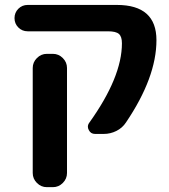

<svg xmlns="http://www.w3.org/2000/svg" viewBox="-20 -566 690 782"><path d="M617.2 -402.3Q617.2 -251 493.2 -67.4Q478.5 -44.9 454.1 -32.7Q429.7 -20.5 402.3 -20.5H367.2Q349.6 -20.5 341.8 -36.1Q337.9 -43 337.9 -49.8Q337.9 -58.6 343.8 -66.4Q476.6 -252 476.6 -389.6Q476.6 -417 464.4 -427.7Q452.1 -438.5 419.9 -438.5H92.8Q70.3 -438.5 54.7 -454.1Q39.1 -469.7 39.1 -492.2Q39.1 -514.6 54.7 -530.3Q70.3 -545.9 92.8 -545.9H456.1Q617.2 -545.9 617.2 -402.3ZM170.9 196.3Q147.5 196.3 130.4 179.2Q113.3 162.1 113.3 138.7V-289.1Q113.3 -312.5 130.4 -329.6Q147.5 -346.7 170.9 -346.7H195.3Q218.8 -346.7 235.8 -329.6Q252.9 -312.5 252.9 -289.1V138.7Q252.9 162.1 235.8 179.2Q218.8 196.3 195.3 196.3Z"/></svg>

Font: Gen Jyuu Gothic Bold
Style: Bold
Weight: 700
Designer: [Source Han Sans]
Ryoko NISHIZUKA  (kana & ideographs); Paul D. Hunt (Latin, Greek & Cyrillic); Wenlong ZHANG  (bopomofo
Version: Version 1.002.20150607